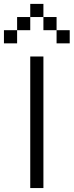

<svg xmlns="http://www.w3.org/2000/svg" viewBox="-20 -953 373 973"><path d="M66.7 -800V-733.3H0V-800ZM66.7 -866.7H133.3V-800H66.7ZM133.3 0V-666.7H200V0ZM200 -800V-866.7H266.7V-800ZM200 -933.3V-866.7H133.3V-933.3ZM333.3 -800V-733.3H266.7V-800Z"/></svg>

Font: Galmuri14 Regular
Style: Regular
Weight: 400
Designer: Lee Minseo (quiple)
Version: Version 2.399;hotconv 1.1.1;makeotfexe 2.6.0 DEVELOPMENT